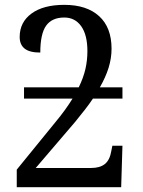

<svg xmlns="http://www.w3.org/2000/svg" viewBox="-20 -780 595 800"><path d="M396 -416H490.2V-369.1H367.2Q351.6 -345.7 332.8 -321.8Q314 -297.9 293 -272L128.9 -80.1H359.9Q396 -80.1 416.7 -96.4Q437.5 -112.8 443.8 -150.9L448.2 -172.9H490.2L484.9 0H49.8V-73.2L210.9 -271Q232.9 -297.4 250.5 -321.8Q268.1 -346.2 282.2 -369.1H80.1V-416H308.1Q327.6 -456.1 335.9 -492.4Q344.2 -528.8 344.2 -566.9Q344.2 -634.3 318.4 -670.7Q292.5 -707 248 -707Q196.3 -707 172.1 -672.9Q147.9 -638.7 147.9 -561Q103.5 -561 82.8 -577.4Q62 -593.8 62 -626Q62 -687.5 111.3 -723.6Q160.6 -759.8 248 -759.8Q341.3 -759.8 393.1 -712.6Q444.8 -665.5 444.8 -577.1Q444.8 -537.6 432.6 -498Q420.4 -458.5 396 -416Z"/></svg>

Font: Noto Serif
Style: Regular
Weight: 400
Designer: Monotype Design team
Foundry: Monotype Imaging Inc.
Version: Version 1.02